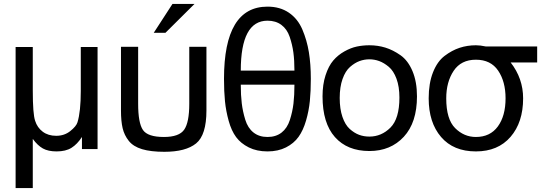

<svg xmlns="http://www.w3.org/2000/svg" viewBox="-20 -764 2793 984"><path d="M270 12Q227 12 200 -3Q173 -18 148 -52V200H60V-523H148V-300Q148 -180 160 -145Q171 -110 199 -89Q227 -68 268 -68Q310 -68 340.5 -92.5Q371 -117 377 -137Q394 -192 394 -298V-523H480V0H400V-62Q376 -25 346.5 -6.5Q317 12 270 12Z M688 -232Q688 -134 712.5 -98Q737 -62 820 -62Q898 -62 924 -99.5Q950 -137 950 -232V-524H1038V-198Q1038 -72 985 -29Q932 14 822 14Q753 14 708 0.5Q663 -13 640 -42Q617 -71 608.5 -107Q600 -143 600 -198V-524H688ZM864 -744H977L828 -596H768Z M1573 -360Q1573 -297 1568 -246.5Q1563 -196 1548.5 -146Q1534 -96 1510 -62.5Q1486 -29 1445.5 -8.5Q1405 12 1351 12Q1296 12 1255 -8.5Q1214 -29 1190 -61.5Q1166 -94 1152 -144.5Q1138 -195 1133 -245Q1128 -295 1128 -360Q1128 -730 1351 -730Q1415 -730 1460.5 -699Q1506 -668 1529.5 -613Q1553 -558 1563 -496.5Q1573 -435 1573 -360ZM1351 -658Q1214 -658 1214 -402H1489Q1489 -455 1483.5 -495.5Q1478 -536 1464.5 -575.5Q1451 -615 1422 -636.5Q1393 -658 1351 -658ZM1489 -330H1214Q1214 -276 1219 -234.5Q1224 -193 1237 -150.5Q1250 -108 1279 -85Q1308 -62 1351 -62Q1394 -62 1423 -84.5Q1452 -107 1465.5 -149Q1479 -191 1484 -233Q1489 -275 1489 -330Z M1633 -270Q1633 -331 1648.5 -378.5Q1664 -426 1688 -454Q1712 -482 1745 -500.5Q1778 -519 1809 -525.5Q1840 -532 1873 -532Q1916 -532 1955 -520Q1994 -508 2032.5 -481Q2071 -454 2094 -399.5Q2117 -345 2117 -270Q2117 -136 2049.5 -63Q1982 10 1873 10Q1760 10 1696.5 -61.5Q1633 -133 1633 -270ZM1873 -64Q1935 -64 1981 -110Q2027 -156 2027 -264Q2027 -320 2012 -360.5Q1997 -401 1972.5 -421.5Q1948 -442 1923.5 -451Q1899 -460 1873 -460Q1847 -460 1822.5 -451Q1798 -442 1774 -421Q1750 -400 1735.5 -359Q1721 -318 1721 -262Q1721 -206 1735 -165Q1749 -124 1772.5 -103Q1796 -82 1820.5 -73Q1845 -64 1873 -64Z M2177 -260Q2177 -337 2199 -393Q2221 -449 2258.5 -477.5Q2296 -506 2335.5 -519Q2375 -532 2419 -532Q2441 -532 2469 -526H2733V-444H2597Q2661 -362 2661 -260Q2661 -137 2596.5 -62.5Q2532 12 2419 12Q2304 12 2240.5 -62Q2177 -136 2177 -260ZM2267 -260Q2267 -153 2312.5 -107.5Q2358 -62 2419 -62Q2492 -62 2531.5 -116Q2571 -170 2571 -260Q2571 -346 2533 -402Q2495 -458 2419 -458Q2343 -458 2305 -401Q2267 -344 2267 -260Z"/></svg>

Font: ColatingCofangSans
Style: Regular
Weight: 400
Foundry: GNU
Version: Version 412.227;June 27, 2022;FontCreator 11.0.0.2412 32-bit